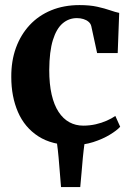

<svg xmlns="http://www.w3.org/2000/svg" viewBox="-20 -574 530 774"><path d="M226 180Q223.5 150.5 221.2 121Q219 91.5 216.2 61Q213.5 30.5 209 -2H321.5Q317 31 314 61.5Q311 92 308.8 121.2Q306.5 150.5 303.5 180ZM274 11Q189.5 11 134.5 -24.5Q79.5 -60 52.5 -122.2Q25.5 -184.5 25.5 -263.5Q25 -328 44.2 -381Q63.5 -434 99.5 -472.8Q135.5 -511.5 186.5 -532.5Q237.5 -553.5 300.5 -553.5Q342 -553.5 372.2 -546.8Q402.5 -540 424 -532.5Q445.5 -525 460.5 -522L454.5 -360H371.5L348 -468.5Q345.5 -479 337 -486.2Q328.5 -493.5 316.2 -497.2Q304 -501 290 -501Q257.5 -501 232.5 -479.8Q207.5 -458.5 193.2 -412.5Q179 -366.5 178.5 -292Q178.5 -235 188.2 -192.8Q198 -150.5 216.2 -122.8Q234.5 -95 259.8 -81.2Q285 -67.5 315.5 -67.5Q342 -67.5 366 -73Q390 -78.5 410.2 -87.5Q430.5 -96.5 445 -106.5L464.5 -63Q451 -48 422.5 -30.8Q394 -13.5 355.8 -1.2Q317.5 11 274 11Z"/></svg>

Font: Merriweather 60pt
Style: Bold
Weight: 700
Version: Version 2.100